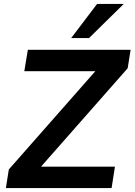

<svg xmlns="http://www.w3.org/2000/svg" viewBox="-20 -959 686 979"><path d="M10 0 25 -95 504 -639 508 -596H104L122 -705H646L631 -611L152 -67L147 -109H566L549 0ZM343 -765 475 -939H611L434 -765Z"/></svg>

Font: Nunito Sans 11pt
Style: Bold Italic
Weight: 700
Italic angle: -9°
Version: Version 3.101;gftools[0.9.27]